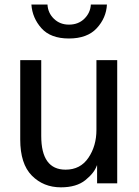

<svg xmlns="http://www.w3.org/2000/svg" viewBox="-20 -801 606 839"><path d="M68.4 -191.4V-538.1H160.2V-207Q160.2 -59.6 266.6 -59.6Q331.1 -59.6 366.2 -111.3Q401.4 -163.1 401.4 -233.4V-538.1H492.2V0H404.3V-78.1H403.3Q392.6 -45.9 353.5 -14.2Q314.5 17.6 246.1 17.6Q169.9 17.6 119.1 -33.7Q68.4 -85 68.4 -191.4ZM117.2 -781.2H187.5Q189.5 -744.1 215.8 -718.8Q242.2 -693.4 281.2 -693.4Q322.3 -693.4 348.6 -719.2Q375 -745.1 377 -781.2H447.3Q444.3 -722.7 402.8 -677.7Q361.3 -632.8 281.2 -632.8Q201.2 -632.8 161.1 -677.7Q121.1 -722.7 117.2 -781.2Z"/></svg>

Font: Gothic A1 Medium
Style: Regular
Weight: 500
Designer: HanYang I&C Co.,Ltd.
Foundry: HanYang I&C Co.,Ltd.
Version: Version 2.50